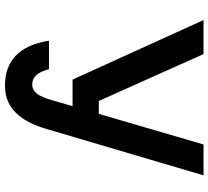

<svg xmlns="http://www.w3.org/2000/svg" viewBox="-54 -786 857 790"><g transform="rotate(90 375.0 -391.5)"><path d="M203 -800 396 -369H518L475 -261H308L63 -800ZM575 -800H702L513 -160Q496 -99 470.5 -60Q445 -21 411 -2Q377 17 332 17Q255 17 208.5 -28.5Q162 -74 148 -164H265Q275 -127 290.5 -111Q306 -95 329 -95Q350 -95 365.5 -114Q381 -133 394 -181Z"/></g></svg>

Font: Martian Mono SemiExpanded Medium
Style: Regular
Weight: 500
Width: 6
Designer: Roman Shamin
Foundry: Evil Martians
Version: Version 1.000